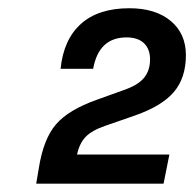

<svg xmlns="http://www.w3.org/2000/svg" viewBox="-20 -938 471 466"><path d="M377 -492.2H67.9L74.2 -529.8Q85.4 -600.6 115.7 -636Q146 -671.4 214.8 -695.8L279.8 -719.2Q314.5 -731 329.3 -748.8Q344.2 -766.6 344.2 -793.9Q344.2 -818.8 329.6 -833Q314.9 -847.2 287.1 -847.2Q219.7 -847.2 206.1 -771H127Q134.3 -842.3 176.5 -880.1Q218.8 -918 293.9 -918Q357.4 -918 394.3 -887.2Q431.2 -856.4 431.2 -804.2Q431.2 -749 401.9 -714.6Q372.6 -680.2 306.2 -657.2L235.8 -632.8Q203.1 -621.6 188 -606Q172.9 -590.3 167 -563H391.1Z"/></svg>

Font: Creato Display
Style: Bold Italic
Weight: 700
Italic angle: -10°
Version: Version 1.000